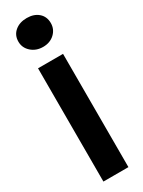

<svg xmlns="http://www.w3.org/2000/svg" viewBox="-208 -591 621 831"><g transform="rotate(-30 102.0 -175.5)"><path d="M36 214H161V-352H36ZM102 -565Q66.1 -565 43.1 -545.7Q20 -526.4 20 -494Q20 -463.3 43.7 -442.1Q67.4 -421 102 -421Q136.8 -421 159.4 -442.1Q182 -463.3 182 -494Q182 -526.4 160 -545.7Q138 -565 102 -565Z"/></g></svg>

Font: Reem Kufi
Style: Regular
Weight: 400
Designer: Khaled Hosny
Version: Version 1.6